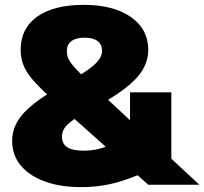

<svg xmlns="http://www.w3.org/2000/svg" viewBox="-20 -760 840 790"><path d="M315 10Q228 10 164 -13.5Q100 -37 65 -79.5Q30 -122 30 -180Q30 -223 52 -260.5Q74 -298 123.5 -336.5Q173 -375 255 -420Q309 -450 340.5 -472Q372 -494 386 -513Q400 -532 400 -550Q400 -577 381.5 -591Q363 -605 328 -605Q293 -605 274 -591Q255 -577 255 -550Q255 -537 258.5 -525.5Q262 -514 274 -498Q286 -482 311.5 -456.5Q337 -431 381 -390L800 0H590L181 -365Q137 -405 111.5 -435.5Q86 -466 75.5 -494.5Q65 -523 65 -555Q65 -643 133 -691.5Q201 -740 325 -740Q447 -740 518.5 -690Q590 -640 590 -555Q590 -512 567.5 -473.5Q545 -435 493.5 -395.5Q442 -356 355 -310Q309 -286 282.5 -267.5Q256 -249 245.5 -233Q235 -217 235 -198Q235 -168 257 -154Q279 -140 325 -140Q375 -140 418.5 -157.5Q462 -175 515 -218V-380H685V-105Q605 -63 542.5 -37.5Q480 -12 426 -1Q372 10 315 10Z"/></svg>

Font: M PLUS 2 Thin Black
Style: Regular
Weight: 900
Version: Version 1.001